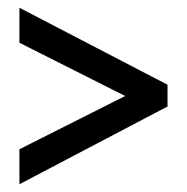

<svg xmlns="http://www.w3.org/2000/svg" viewBox="-20 -603 481 494"><path d="M30 -219 302 -356 30 -493V-583L411 -385V-329L30 -129Z"/></svg>

Font: Noto Sans Sinhala ExtraCondensed Medium
Style: Regular
Weight: 500
Width: 2
Designer: Jelle Bosma - Monotype Design Team
Foundry: Monotype Imaging Inc.
Version: Version 2.006; ttfautohint (v1.8.4.7-5d5b)